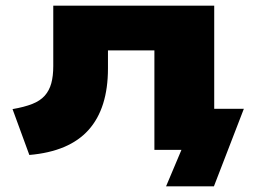

<svg xmlns="http://www.w3.org/2000/svg" viewBox="-20 -526 898 674"><path d="M563 128 617 0H536V-144H836L731 128ZM83 18 24 -143Q65 -150 93 -161Q121 -172 137 -190Q153 -208 160 -233.5Q167 -259 167 -294V-506H732V0H522V-349H359V-286Q359 -216 342 -162Q325 -108 291 -70Q257 -32 205 -10Q153 12 83 18Z"/></svg>

Font: Nunito Sans 7pt Expanded Black
Style: Regular
Weight: 900
Width: 7
Designer: Vernon Adams
Foundry: Vernon Adams
Version: Version 3.101;gftools[0.9.27]